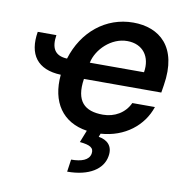

<svg xmlns="http://www.w3.org/2000/svg" viewBox="-85 -635 918 939"><g transform="rotate(10 374.5 -166.0)"><path d="M142 -426.8H49.4C30.2 -312.5 79.5 -244 196.7 -239.7C183.6 -102.6 247.2 -10.3 369.7 7.8L345.9 68.2C397 73.2 418 84.2 412.3 115.1C405.9 146.7 370.4 160.2 318.5 160.2L309.7 221.6C418.3 221.6 485.4 177.6 496.1 111.9C505.3 59.7 474.1 33.4 432.2 27L438.6 10.3C557.9 2.5 646 -68.5 677.6 -164.1H565.3C541.9 -112.9 491.5 -83.1 433.2 -83.1C342 -83.1 294.4 -126.1 311.8 -239.3H696L702.1 -277.7C733.7 -472.3 631.7 -552.6 502.5 -552.6C365.8 -552.6 255.3 -461.3 213.1 -322.8C150.2 -325.6 132.1 -363.6 142 -426.8ZM326.3 -322.4C340.6 -391 410.2 -458.5 488.6 -458.5C567.1 -458.5 608.7 -400.9 595.5 -322.4Z"/></g></svg>

Font: Magic Ui Pro Semi Bold
Style: Italic
Weight: 600
Italic angle: -9.39999°
Designer: Stefan Endress, Andreas Faust
Version: Version 1.000;FEAKit 1.0